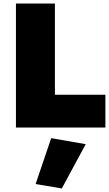

<svg xmlns="http://www.w3.org/2000/svg" viewBox="-20 -720 615 1084"><path d="M70 -700H290V-185H575V0H70ZM269 60 464 94 329 344 181 319Z"/></svg>

Font: Jost* Black
Style: Regular
Weight: 900
Version: Version 3.7